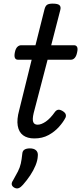

<svg xmlns="http://www.w3.org/2000/svg" viewBox="-20 -750 448 1061"><path d="M170 15Q131 15 107.5 -2.5Q84 -20 78 -55Q72 -90 86 -141L155 -420H79Q67 -420 62.5 -430Q58 -440 62 -460Q66 -481 75.5 -490.5Q85 -500 97 -500H176L226 -699Q231 -718 241 -724Q251 -730 271 -730Q300 -730 309 -721Q318 -712 313 -694L263 -500H389Q401 -500 406 -490.5Q411 -481 406 -460Q402 -440 393 -430Q384 -420 372 -420H243L166 -125Q158 -91 163.5 -76Q169 -61 188 -61Q208 -61 233 -78Q258 -95 284 -132Q292 -142 301.5 -143.5Q311 -145 325 -137Q340 -128 343 -118.5Q346 -109 342 -100Q330 -76 306 -49Q282 -22 248 -3.5Q214 15 170 15ZM59 287Q47 280 45 270Q43 260 52 247Q68 219 79 197.5Q90 176 95 153.5Q100 131 103 101Q104 84 115 77Q126 70 145 70Q168 70 179.5 81Q191 92 189 111Q188 136 176.5 164Q165 192 147 219Q129 246 107 271Q95 285 83.5 289.5Q72 294 59 287Z"/></svg>

Font: Playwrite IS
Style: Regular
Weight: 400
Designer: Veronika Burian, José Scaglione
Foundry: TypeTogether
Version: Version 1.002